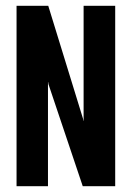

<svg xmlns="http://www.w3.org/2000/svg" viewBox="-20 -640 453 660"><path d="M36.9 0V-620H145.9L265.7 -230.9L266.4 -225.3L267.4 -224.6V-620H376V0H264.4L146.6 -350.6L145.6 -357.6H144.9V0Z"/></svg>

Font: Smooch Sans Thin
Style: Regular
Weight: 100
Designer: Robert E. Leuschke
Foundry: Robert E. Leuschke
Version: Version 1.010